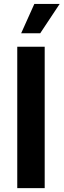

<svg xmlns="http://www.w3.org/2000/svg" viewBox="-20 -968 327 988"><path d="M210 -727.5H68.8V0H210ZM88.9 -796.9H187L287.1 -947.8H156.7Z"/></svg>

Font: Raveo SemiBold
Style: Regular
Weight: 600
Designer: Jakub Foglar, Rasmus Andersson (Inter)
Foundry: Jakubfoglar.com
Version: Version 1.100;Glyphs 3.2.3 (3260)